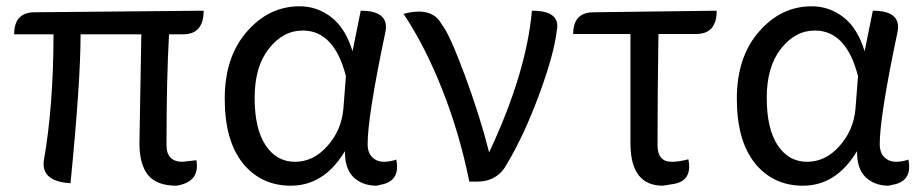

<svg xmlns="http://www.w3.org/2000/svg" viewBox="-20 -577 2935 610"><path d="M423 -122 429 -468H236Q236 -317 204 5Q112 0 119 -65Q150 -242 150 -468H25Q25 -538 90 -538L627 -543Q627 -468 562 -468H517Q509 -326 509 -116Q509 -63 560 -63L604 -68Q616 1 541 13Q479 13 451 -20Q423 -54 423 -122Z M904 13Q809 13 751 -59Q694 -131 694 -263Q694 -396 764 -476Q834 -557 932 -557Q988 -557 1033 -522Q1078 -487 1100 -414L1126 -543Q1216 -543 1205 -478Q1148 -208 1148 -119Q1148 -92 1163 -77Q1178 -63 1199 -63Q1220 -63 1239 -70Q1253 -1 1189 10L1176 13Q1132 13 1103 -14Q1075 -42 1076 -97Q1010 13 904 13ZM824 -115Q859 -63 917 -63Q976 -63 1020 -113Q1065 -163 1071 -232L1079 -335Q1042 -480 942 -480Q879 -480 834 -422Q789 -365 789 -266Q789 -168 824 -115Z M1471 0Q1441 -150 1386 -290Q1331 -430 1262 -533Q1353 -557 1383 -500Q1407 -472 1456 -340Q1505 -208 1534 -93Q1652 -344 1670 -543Q1762 -543 1749 -480Q1740 -403 1692 -274Q1644 -145 1591 -57Q1561 0 1496 0Z M2167 -71Q2181 -1 2117 8L2086 13Q1983 13 1983 -122V-469H1801Q1801 -538 1866 -538L2257 -543Q2257 -469 2192 -469H2072Q2069 -284 2069 -116Q2069 -63 2114 -63Q2138 -63 2167 -71Z M2531 13Q2436 13 2378 -59Q2321 -131 2321 -263Q2321 -396 2391 -476Q2461 -557 2559 -557Q2615 -557 2660 -522Q2705 -487 2727 -414L2753 -543Q2843 -543 2832 -478Q2775 -208 2775 -119Q2775 -92 2790 -77Q2805 -63 2826 -63Q2847 -63 2866 -70Q2880 -1 2816 10L2803 13Q2759 13 2730 -14Q2702 -42 2703 -97Q2637 13 2531 13ZM2451 -115Q2486 -63 2544 -63Q2603 -63 2647 -113Q2692 -163 2698 -232L2706 -335Q2669 -480 2569 -480Q2506 -480 2461 -422Q2416 -365 2416 -266Q2416 -168 2451 -115Z"/></svg>

Font: Swei Toothpaste CJK TC
Style: Regular
Weight: 400
Version: Version 1.0